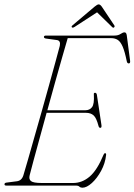

<svg xmlns="http://www.w3.org/2000/svg" viewBox="-20 -866 627 896"><path d="M336 0H9Q0.5 0 1 -6.5Q1 -13 11.5 -14L58 -20Q81 -22.5 89 -47.5Q97.5 -75 111 -122.5Q124.5 -170 141.2 -228.8Q158 -287.5 175.8 -350.2Q193.5 -413 209.8 -471.8Q226 -530.5 239 -577.8Q252 -625 259 -652Q264 -676 246 -679L195 -686Q185 -687.5 185 -693.5Q185 -700 194.5 -700H514Q531.5 -700 542.5 -707.5Q553.5 -715 561 -715Q569.5 -715 571.5 -701.5L587 -583.5Q589 -570 581 -570Q573.5 -570 571.5 -580.5Q562.5 -625 552.5 -648.2Q542.5 -671.5 529.5 -679.8Q516.5 -688 499 -688H296Q286 -654.5 270.8 -600.8Q255.5 -547 237.2 -482.2Q219 -417.5 201 -351.5H378.5Q398.5 -351.5 409.5 -366Q420.5 -380.5 418 -424Q416.5 -433 423.5 -433Q430 -433 432 -424.5L453.5 -282Q455 -270 449 -269.5Q442 -268.5 439.5 -279Q430 -315.5 416.8 -327.5Q403.5 -339.5 381 -339.5H197.5Q180.5 -277.5 164.8 -220.2Q149 -163 136.8 -118Q124.5 -73 118.5 -48.5Q113.5 -30 124.5 -21Q135.5 -12 175 -12H321Q363.5 -12 398.5 -42Q433.5 -72 463.5 -144.5Q466 -151 470.5 -151Q476.5 -151 475 -142Q471 -104 452 -69Q433 -34 408.8 -12Q384.5 10 364.5 10Q356 10 350.5 5Q345 0 336 0ZM511.5 -737.5Q507.5 -735 502 -741L433 -808.5L329 -741Q319 -734.5 315.5 -738.5Q312 -742 318 -747.5L421.5 -835Q434 -845.5 440.5 -845.5Q447.5 -845.5 455 -835L513.5 -747.5Q517 -742 511.5 -737.5Z"/></svg>

Font: Fraunces 144pt S050 Thin
Style: Italic
Weight: 100
Italic angle: -16°
Version: Version 1.000; ttfautohint (v1.8.3)